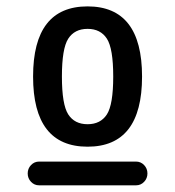

<svg xmlns="http://www.w3.org/2000/svg" viewBox="-20 -756 540 592"><path d="M190.4 -403.3Q210 -373 250 -373Q290 -373 309.6 -403.3Q329.1 -433.6 329.1 -520Q329.1 -606.4 309.6 -636.7Q290 -667 250 -667Q210 -667 190.4 -636.7Q170.9 -606.4 170.9 -520Q170.9 -433.6 190.4 -403.3ZM82 -520Q82 -736.3 250 -736.3Q418 -736.3 418 -520Q418 -303.7 250 -303.7Q82 -303.7 82 -520ZM100.6 -184.6Q85.9 -184.6 75.7 -195.3Q65.4 -206.1 65.4 -221.2Q65.4 -236.3 75.7 -247.1Q85.9 -257.8 100.6 -257.8H399.4Q414.1 -257.8 424.3 -247.1Q434.6 -236.3 434.6 -221.2Q434.6 -206.1 424.3 -195.3Q414.1 -184.6 399.4 -184.6Z"/></svg>

Font: Rounded Mgen+ 1m medium
Style: Regular
Weight: 500
Designer: [Source Han Sans]
Ryoko NISHIZUKA  (kana & ideographs); Paul D. Hunt (Latin, Greek & Cyrillic); Wenlong ZHANG  (bopomofo
Version: Version 1.059.20150602